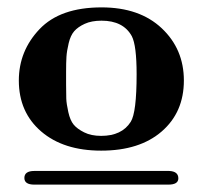

<svg xmlns="http://www.w3.org/2000/svg" viewBox="-20 -778 551 520"><path d="M31 -560Q31 -640 87 -699Q143 -758 255 -758Q358 -758 418 -701.5Q478 -645 478 -560Q478 -474 418 -422Q358 -370 254 -370Q152 -370 91.5 -422Q31 -474 31 -560ZM46 -296Q46 -315 73 -315H438Q463 -314 463 -295Q463 -278 436 -278H73Q46 -278 46 -296ZM159 -550Q159 -525 159.5 -511Q160 -497 165 -474.5Q170 -452 179.5 -440.5Q189 -429 208 -419.5Q227 -410 254 -410Q310 -410 334 -448Q350 -473 350 -577Q350 -655 337 -680Q314 -722 255 -722Q228 -722 209.5 -713.5Q191 -705 181 -693.5Q171 -682 166 -661Q161 -640 160 -624.5Q159 -609 159 -583Z"/></svg>

Font: CMU Serif
Style: Bold
Weight: 700
Version: Version 0.7.0